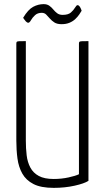

<svg xmlns="http://www.w3.org/2000/svg" viewBox="-20 -899 507 929"><path d="M240 10Q178 10 142 -8.5Q106 -27 88 -59Q70 -91 64.5 -132Q59 -173 59 -219V-687Q59 -694 61 -696.5Q63 -699 72.5 -699.5Q82 -700 105 -700V-218Q105 -181 109 -147.5Q113 -114 127 -88Q141 -62 168 -47.5Q195 -33 240 -33Q277 -33 311.5 -40.5Q346 -48 362 -56V-688Q362 -695 364.5 -697Q367 -699 376.5 -699.5Q386 -700 408 -700V-24Q388 -11 341 -0.5Q294 10 240 10ZM278 -782Q256 -782 243 -790.5Q230 -799 221 -809.5Q212 -820 203.5 -828.5Q195 -837 182 -837Q162 -837 149.5 -825.5Q137 -814 130 -801.5Q123 -789 117 -789Q111 -789 105 -795.5Q99 -802 95.5 -807.5Q92 -813 92 -813Q116 -853 140.5 -866Q165 -879 191 -879Q208 -879 219 -871Q230 -863 238 -853Q246 -843 256.5 -835Q267 -827 283 -827Q310 -827 323 -838.5Q336 -850 343 -862Q350 -874 355 -874Q361 -874 365.5 -867.5Q370 -861 372.5 -854Q375 -847 375 -847Q371 -840 363.5 -829Q356 -818 344.5 -807Q333 -796 316.5 -789Q300 -782 278 -782Z"/></svg>

Font: Yanone Kaffeesatz Light
Style: Regular
Weight: 300
Designer: Yanone (Cyrillic: Daniel Pouzeot, Huerta Tipografica, and Cyreal)
Foundry: Yanone
Version: Version 2.003